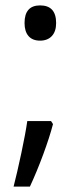

<svg xmlns="http://www.w3.org/2000/svg" viewBox="-20 -569 306 718"><path d="M170.9 -116.2 178.2 -105Q165.5 -56.2 141.6 8.5Q117.7 73.2 91.8 128.9H30.8Q43.9 78.1 59.8 3.4Q75.7 -71.3 82 -116.2ZM71.8 -482.9Q71.8 -548.8 129.9 -548.8Q189.9 -548.8 189.9 -482.9Q189.9 -451.2 173.8 -434.1Q157.7 -417 129.9 -417Q101.6 -417 86.7 -434.1Q71.8 -451.2 71.8 -482.9Z"/></svg>

Font: f0_57812 
Style: Regular
Weight: 400
Foundry: Ascender Corporation
Version: Version 1.10